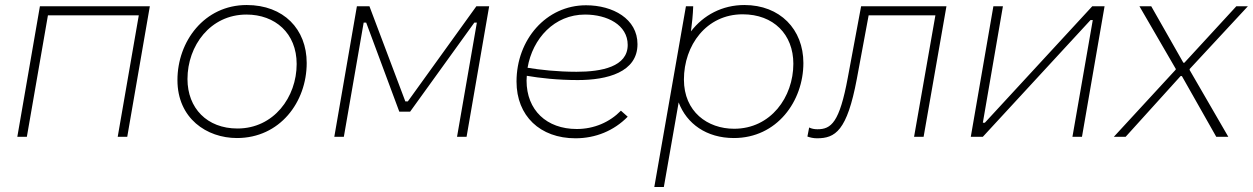

<svg xmlns="http://www.w3.org/2000/svg" viewBox="-20 -545 4993 765"><path d="M49 0H87L171 -484H533L449 0H487L577 -520H139Z M924 5C1095 5 1202 -138 1202 -294C1202 -429 1110 -525 963 -525C794 -525 687 -380 687 -226C687 -73 804 5 924 5ZM926 -33C805 -33 727 -114 727 -230C727 -363 818 -487 962 -487C1076 -487 1162 -413 1162 -290C1162 -158 1071 -33 926 -33Z M1312 0H1350L1429 -455H1439L1571 -100H1614L1870 -455H1880L1801 0H1839L1929 -520H1878L1605 -141H1595L1452 -520H1402Z M2273 6C2353 6 2426 -24 2481 -80L2454 -104C2409 -58 2347 -31 2278 -31C2158 -31 2078 -106 2078 -224L2079 -243C2131 -234 2202 -226 2282 -226C2399 -226 2520 -257 2520 -369C2520 -470 2422 -524 2315 -524C2156 -524 2038 -387 2038 -220C2038 -83 2132 6 2273 6ZM2082 -275C2102 -392 2189 -487 2311 -487C2399 -487 2481 -446 2481 -366C2481 -279 2377 -259 2277 -259C2200 -259 2131 -267 2082 -275Z M2587 200H2625L2684 -137C2716 -52 2795 5 2904 5C3076 5 3181 -142 3181 -294C3181 -428 3088 -525 2946 -525C2858 -525 2783 -485 2733 -420C2737 -449 2741 -487 2742 -520H2713ZM2905 -32C2799 -32 2705 -100 2705 -228C2705 -364 2794 -488 2939 -488C3062 -488 3141 -408 3141 -291C3141 -158 3051 -32 2905 -32Z M3235 6C3308 6 3355 -23 3394 -231L3441 -484H3707L3622 0H3660L3751 -520H3411L3358 -236C3325 -57 3292 -30 3237 -30C3225 -30 3214 -32 3204 -37L3197 -1C3208 3 3221 6 3235 6Z M3848 0H3896L4325 -465H4334L4253 0H4291L4381 -520H4332L3904 -56H3896L3976 -520H3938Z M4418 0H4465L4684 -242H4689L4826 0H4874L4720 -266V-270L4952 -520H4906L4699 -295H4695L4567 -520H4520L4665 -270L4664 -267Z"/></svg>

Font: Fixel Display ExtraLight
Style: Italic
Weight: 200
Italic angle: -10°
Designer: AlfaBravo + MacPaw
Foundry: Kyrylo Tkachov, Marchela Mozhyna, Serhii Makarenko, Maria Weinstein, Zakhar Kryvoshyya
Version: Version 1.210;Glyphs 3.2 (3217)